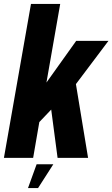

<svg xmlns="http://www.w3.org/2000/svg" viewBox="-46 -805 573 979"><path d="M-26 0H123L154.5 -182.6L215.1 -246.2L247.6 0H403.1L341.1 -376.2L506.9 -596.5H342.4L190.8 -384.1L261 -785H112ZM96.8 153.8H148.1L225.9 32.6H140.7Z"/></svg>

Font: Anybody Thin Condensed
Style: Italic
Weight: 100
Width: 3
Italic angle: -10°
Version: Version 1.113;gftools[0.9.25]